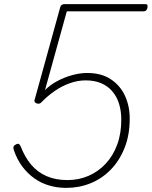

<svg xmlns="http://www.w3.org/2000/svg" viewBox="-20 -895 738 934"><path d="M302 19Q259 19 219.5 7.5Q180 -4 147 -27.5Q114 -51 88.5 -85Q63 -119 48 -163Q44 -173 45.5 -180Q47 -187 57 -192Q67 -198 72.5 -194Q78 -190 81 -182Q101 -130 132 -93.5Q163 -57 207 -38Q251 -19 308 -19Q363 -19 410.5 -39.5Q458 -60 494 -98.5Q530 -137 550 -191Q570 -245 570 -313Q570 -354 559.5 -389Q549 -424 527 -450Q505 -476 472.5 -490Q440 -504 397 -504Q358 -504 319 -490Q280 -476 245.5 -452Q211 -428 180 -396Q174 -390 165.5 -390.5Q157 -391 151.5 -396Q146 -401 148 -408L273 -860Q275 -868 280.5 -871.5Q286 -875 296 -875H688Q694 -875 696.5 -871Q699 -867 697 -856Q695 -848 690.5 -844Q686 -840 680 -840H305L199 -457Q224 -482 258.5 -500.5Q293 -519 331 -529.5Q369 -540 404 -540Q473 -540 519 -509.5Q565 -479 588 -429Q611 -379 611 -318Q611 -238 586 -175.5Q561 -113 518.5 -69.5Q476 -26 420.5 -3.5Q365 19 302 19Z"/></svg>

Font: Playwrite IS Thin
Style: Regular
Weight: 250
Designer: Veronika Burian, José Scaglione
Foundry: TypeTogether
Version: Version 1.002